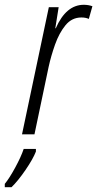

<svg xmlns="http://www.w3.org/2000/svg" viewBox="-89 -561 406 802"><path d="M55 0 114 -281Q124 -327 141 -375Q158 -423 184.5 -455.5Q211 -488 251 -488Q269 -488 282 -482L297 -535Q280 -541 261 -541Q187 -541 144 -443H142L156 -531H115L3 0ZM-41 221Q-14 195 17.5 149Q49 103 61 72V61H10Q-1 94 -25.5 139Q-50 184 -69 207V221Z"/></svg>

Font: Noto Sans Display Condensed Light
Style: Italic
Weight: 300
Width: 3
Designer: Monotype Design team
Foundry: Monotype Imaging Inc.
Version: 1.000